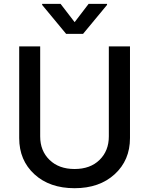

<svg xmlns="http://www.w3.org/2000/svg" viewBox="-20 -969 777 1001"><path d="M547.4 -727.1H657.7V-249Q657.7 -133.8 578.1 -60.8Q498.5 12.2 368.7 12.2Q238.8 12.2 159.4 -60.5Q80.1 -133.3 80.1 -249V-727.1H189.5V-257.8Q189.5 -182.6 238.3 -135.3Q287.1 -87.9 368.7 -87.9Q450.7 -87.9 499 -135.3Q547.4 -182.6 547.4 -257.8ZM295.9 -948.7 369.1 -853.5 441.9 -948.7H538.1V-943.4L413.1 -792.5H324.7L199.7 -943.4V-948.7Z"/></svg>

Font: Karasuma Gothic
Style: Regular
Weight: 500
Designer: Rasmus Andersson / Ryoko Nishizuka
Foundry: Genbu
Version: Version 1.00